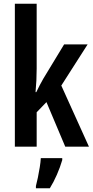

<svg xmlns="http://www.w3.org/2000/svg" viewBox="-20 -780 493 1021"><path d="M175 -415Q175 -352 169 -290H173Q191 -328 210 -361L321 -544H446L306 -325L453 0H327L227 -237L175 -183V0H59V-760H175ZM311 71Q300 109 282.5 149Q265 189 245 221H171V209Q176 191 181.5 164Q187 137 191.5 109Q196 81 197 61H311Z"/></svg>

Font: Noto Sans Bengali ExtraCondensed SemiBold
Style: Regular
Weight: 600
Width: 2
Designer: Joana Ranito - Universal Thirst; Jelle Bosma - Monotype Design Team
Foundry: Universal Thirst ehf.
Version: Version 3.000; ttfautohint (v1.8.4.7-5d5b)